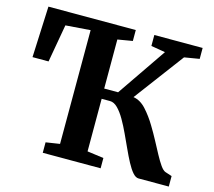

<svg xmlns="http://www.w3.org/2000/svg" viewBox="-105 -872 1113 1000"><g transform="rotate(15 451.0 -371.5)"><path d="M205.5 0V-56.5L280.5 -68L281 -681.5L147.5 -671.5L111.5 -467.5H25L37 -743H508V-684L428 -670.5V-406H503L684.5 -671L608 -684V-743H868.5V-684L787.5 -670.5L587 -402.5Q625 -396.5 656.2 -362Q687.5 -327.5 713.5 -284Q734.5 -249.5 753.5 -213.8Q772.5 -178 789.5 -146.5Q806.5 -115 821.2 -94Q836 -73 848.5 -68.5L885 -56.5V0H722Q706 0 690 -18.5Q674 -37 657.8 -67.5Q641.5 -98 625 -134.5Q608.5 -171 591.5 -207Q574 -245 555 -277.8Q536 -310.5 515.8 -330.8Q495.5 -351 474.5 -351H429V-67.5L517.5 -55.5V0Z"/></g></svg>

Font: Merriweather 28pt
Style: Bold
Weight: 700
Version: Version 2.100